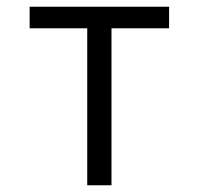

<svg xmlns="http://www.w3.org/2000/svg" viewBox="-20 -550 590 570"><path d="M239 0V-466H68V-530H482V-466H311V0Z"/></svg>

Font: Lode
Style: Regular
Weight: 400
Monospace: yes
Designer: Belleve Invis
Foundry: Belleve Invis
Version: Version 29.2.0; ttfautohint (v1.8.3)